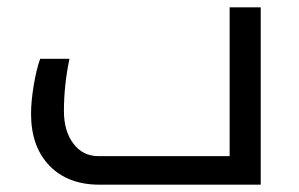

<svg xmlns="http://www.w3.org/2000/svg" viewBox="-20 -505 818 525"><path d="M252 0Q165.5 0 115.2 -52Q64.9 -104 64.9 -193.8Q64.9 -227.1 72 -270.5Q79.1 -314 89.8 -344.2H169.9Q154.8 -272 154.8 -201.2Q154.8 -146.5 180.7 -112.3Q206.5 -78.1 249 -78.1H607.9V-484.9H692.9V0Z"/></svg>

Font: Droid Arabic Kufi
Style: Regular
Weight: 400
Designer: Pascal Zoghbi
Foundry: Irfont.ir
Version: Version 1.00 February 28, 2013, initial release